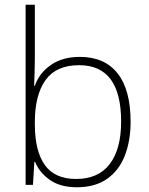

<svg xmlns="http://www.w3.org/2000/svg" viewBox="-20 -780 630 810"><path d="M304 10Q235 10 191 -20.5Q147 -51 128 -97H125L119 0H88V-760H127V-535Q127 -509 126 -475Q125 -441 124 -418H127Q145 -471 194 -505.5Q243 -540 317 -540Q421 -540 476 -470.5Q531 -401 531 -266Q531 -187 507 -124.5Q483 -62 432.5 -26Q382 10 304 10ZM301 -25Q395 -25 443 -88Q491 -151 491 -267Q491 -505 314 -505Q217 -505 172 -442Q127 -379 127 -265V-256Q127 -143 169 -84Q211 -25 301 -25Z"/></svg>

Font: Noto Sans Symbols ExtraLight
Style: Regular
Weight: 250
Version: Version 2.002